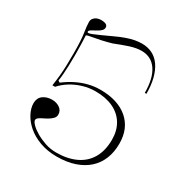

<svg xmlns="http://www.w3.org/2000/svg" viewBox="-170 -858 968 1008"><g transform="rotate(30 314.5 -354.0)"><path d="M311 15Q254 15 208 -2Q162 -19 130.5 -46.5Q99 -74 82.5 -106Q66 -138 66 -168Q66 -183 71.5 -195Q77 -207 87.5 -215Q98 -223 112 -227.5Q126 -232 142 -232Q157 -232 169 -228Q181 -224 190 -217.5Q199 -211 204 -201.5Q209 -192 209 -180Q209 -166 199.5 -156Q190 -146 177 -138Q164 -130 150 -123.5Q136 -117 126.5 -110Q117 -103 117 -94Q117 -85 132 -69.5Q147 -54 172.5 -39Q198 -24 230 -13Q262 -2 298 -2Q366 -2 416 -25.5Q466 -49 492.5 -95Q519 -141 519 -207Q519 -262 494.5 -302Q470 -342 425 -363Q380 -384 318 -384Q279 -384 242.5 -373Q206 -362 175 -343Q144 -324 121 -298H105Q110 -331 113 -361Q116 -391 117 -425Q118 -459 118 -501Q118 -577 111.5 -618.5Q105 -660 105 -682Q105 -695 112 -704Q119 -713 130.5 -718Q142 -723 155 -723Q175 -723 185.5 -717.5Q196 -712 196 -700Q196 -690 189 -682.5Q182 -675 171.5 -668.5Q161 -662 150 -656.5Q139 -651 132 -646Q125 -641 125 -635Q125 -630 131 -630Q138 -630 152 -635.5Q166 -641 191.5 -652.5Q217 -664 256 -682Q288 -697 314 -706Q340 -715 362 -719Q384 -723 404 -723Q439 -723 467 -709Q495 -695 514.5 -667Q534 -639 544.5 -598.5Q555 -558 555 -506H545Q545 -594 512.5 -641.5Q480 -689 421 -689Q405 -689 388.5 -686Q372 -683 354 -677.5Q336 -672 315 -664Q294 -656 268 -646Q256 -643 242 -639Q228 -635 211 -631.5Q194 -628 175 -624.5Q156 -621 136 -617L126 -613Q127 -592 128 -562.5Q129 -533 129 -501Q129 -463 128 -432Q127 -401 125 -376.5Q123 -352 120 -336L131 -329Q164 -354 197.5 -370.5Q231 -387 265.5 -395.5Q300 -404 336 -404Q389 -404 430.5 -391Q472 -378 502 -352.5Q532 -327 547.5 -291Q563 -255 563 -208Q563 -157 546.5 -116Q530 -75 498 -46Q466 -17 419 -1Q372 15 311 15Z"/></g></svg>

Font: Kalnia ExtraLight
Style: Regular
Weight: 250
Designer: Frida Medrano
Foundry: Frida Medrano
Version: Version 1.105